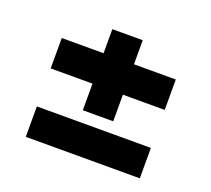

<svg xmlns="http://www.w3.org/2000/svg" viewBox="-90 -599 781 712"><g transform="rotate(20 300.0 -242.5)"><path d="M525 -390V-270H360V-165H240V-270H75V-390H240V-485H360V-390ZM75 0V-120H525V0Z"/></g></svg>

Font: Fervojo
Style: Bold
Weight: 700
Designer: kohakuno
Version: ver.1.0